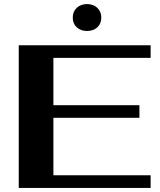

<svg xmlns="http://www.w3.org/2000/svg" viewBox="-20 -922 785 942"><path d="M72 -700H719V-638H242V-406H664V-344H242V-62H719V0H72ZM337 -836Q337 -865 356.5 -883.5Q376 -902 407 -902Q438 -902 457.5 -883.5Q477 -865 477 -836Q477 -806 457.5 -788Q438 -770 407 -770Q376 -770 356.5 -788Q337 -806 337 -836Z"/></svg>

Font: Fahkwang
Style: Bold
Weight: 700
Designer: Suppakit Chalermlarp | Katatrad Co.,Ltd.
Foundry: Cadson Demak Co.,Ltd.
Version: Version 1.000; ttfautohint (v1.6)